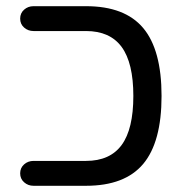

<svg xmlns="http://www.w3.org/2000/svg" viewBox="-20 -597 599 618"><path d="M500 -288.1Q500 -139.6 440.9 -69.3Q381.8 1 256.8 1H87.9Q70.3 1 57.6 -10.3Q44.9 -21.5 44.9 -39.1Q44.9 -56.6 57.6 -67.9Q70.3 -79.1 87.9 -79.1H256.8Q334 -79.1 371.6 -130.4Q409.2 -181.6 409.2 -288.1Q409.2 -394.5 371.6 -445.8Q334 -497.1 256.8 -497.1H87.9Q70.3 -497.1 57.6 -508.3Q44.9 -519.5 44.9 -537.1Q44.9 -554.7 57.6 -565.9Q70.3 -577.1 87.9 -577.1H256.8Q381.8 -577.1 440.9 -506.8Q500 -436.5 500 -288.1Z"/></svg>

Font: KTXP_ComRound
Style: Medium
Weight: 500
Version: Version 1.01;May 16, 2022;FontCreator 13.0.0.2683 64-bit